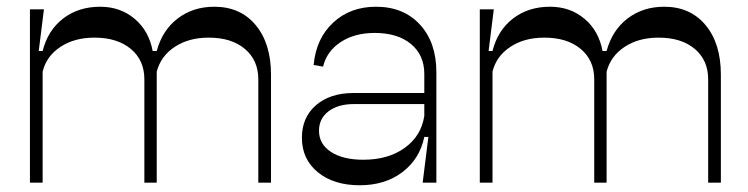

<svg xmlns="http://www.w3.org/2000/svg" viewBox="-20 -548 2245 576"><path d="M69.8 0V-520H111.8L96.2 -395H107.9Q123.5 -457 169.4 -492.4Q215.3 -527.8 280.8 -527.8Q340.8 -527.8 383.8 -491.7Q426.8 -455.6 438 -395H450.2Q466.8 -457 512.9 -492.4Q559.1 -527.8 623 -527.8Q701.2 -527.8 747.1 -472.7Q793 -417.5 793 -324.2V0H754.9V-310.1Q754.9 -367.2 714.8 -401.1Q674.8 -435.1 606 -435.1Q546.4 -435.1 504.4 -407.5Q462.4 -379.9 450.2 -333V0H413.1V-310.1Q413.1 -367.2 372.6 -401.1Q332 -435.1 263.2 -435.1Q203.1 -435.1 161.1 -407.2Q119.1 -379.4 107.9 -333V0Z M1248 0 1265.1 -137.2H1252.9Q1239.3 -71.3 1187.3 -31.7Q1135.3 7.8 1059.1 7.8Q981.4 7.8 933.6 -31.2Q885.7 -70.3 885.7 -134.8Q885.7 -195.8 928 -232.4Q970.2 -269 1041 -269H1252.9V-326.2Q1252.9 -382.8 1212.9 -416Q1172.9 -449.2 1104 -449.2Q1043.9 -449.2 1002.2 -421.9Q960.4 -394.5 949.2 -348.1L920.9 -353Q928.2 -432.6 979.5 -480.2Q1030.8 -527.8 1107.9 -527.8Q1190.4 -527.8 1239.7 -474.4Q1289.1 -420.9 1289.1 -331.1V0ZM937 -155.8Q937 -115.7 972.9 -92.3Q1008.8 -68.8 1069.8 -68.8Q1145 -68.8 1194.3 -104.5Q1243.7 -140.1 1252.9 -200.2V-235.8H1042Q994.1 -235.8 965.6 -214.1Q937 -192.4 937 -155.8Z M1419.4 0V-520H1461.4L1445.8 -395H1457.5Q1473.1 -457 1519 -492.4Q1564.9 -527.8 1630.4 -527.8Q1690.4 -527.8 1733.4 -491.7Q1776.4 -455.6 1787.6 -395H1799.8Q1816.4 -457 1862.5 -492.4Q1908.7 -527.8 1972.7 -527.8Q2050.8 -527.8 2096.7 -472.7Q2142.6 -417.5 2142.6 -324.2V0H2104.5V-310.1Q2104.5 -367.2 2064.5 -401.1Q2024.4 -435.1 1955.6 -435.1Q1896 -435.1 1854 -407.5Q1812 -379.9 1799.8 -333V0H1762.7V-310.1Q1762.7 -367.2 1722.2 -401.1Q1681.6 -435.1 1612.8 -435.1Q1552.7 -435.1 1510.7 -407.2Q1468.8 -379.4 1457.5 -333V0Z"/></svg>

Font: Ribes
Style: Regular
Weight: 400
Designer: Luigi Gorlero
Foundry: Collletttivo
Version: Version 2.100;Glyphs 3.2 (3217)